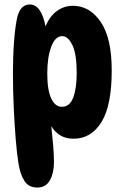

<svg xmlns="http://www.w3.org/2000/svg" viewBox="-20 -640 547 861"><path d="M114 -620Q165 -620 184 -522Q203 -567 235 -590.5Q267 -614 307 -614Q382 -614 431.5 -542Q481 -470 481 -324Q481 -167 435 -92.5Q389 -18 310 -18Q274 -18 249.5 -33.5Q225 -49 210 -74Q215 -29 218.5 13Q222 55 222 88Q222 135 204 168Q186 201 147 201Q109 201 90 172Q71 143 63 94Q56 52 50.5 -15Q45 -82 41.5 -159.5Q38 -237 38 -312Q38 -387 43 -453.5Q48 -520 57 -561Q71 -620 114 -620ZM259 -478Q228 -478 210 -431Q192 -384 192 -311Q192 -235 210 -198Q228 -161 257 -161Q293 -161 308.5 -203Q324 -245 324 -312Q324 -398 304.5 -438Q285 -478 259 -478Z"/></svg>

Font: DynaPuff Condensed Medium
Style: Regular
Weight: 500
Width: 3
Designer: Toshi Omagari, Jennifer Daniel
Foundry: Google Fonts
Version: Version 2.000; ttfautohint (v1.8.4.7-5d5b)